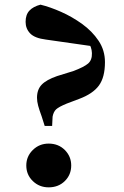

<svg xmlns="http://www.w3.org/2000/svg" viewBox="-20 -789 534 825"><path d="M189 16Q149 16 121 -11Q93 -38 93 -78Q93 -117 121 -144.5Q149 -172 189 -172Q231 -172 258.5 -144.5Q286 -117 286 -78Q286 -38 258.5 -11Q231 16 189 16ZM431 -522Q431 -457 405 -421.5Q379 -386 320 -364L267 -344Q233 -330 221.5 -319.5Q210 -309 206 -288L204 -248H172L159 -289Q149 -316 144 -334.5Q139 -353 139 -369Q139 -404 159 -425Q179 -446 225 -462L296 -484Q341 -501 358.5 -516Q376 -531 375 -561Q374 -587 358.5 -609Q343 -631 306 -657L401 -587L177 -619Q129 -625 109.5 -645.5Q90 -666 90 -695Q90 -726 106.5 -743.5Q123 -761 154 -769Q195 -759 242.5 -738Q290 -717 333 -686Q376 -655 403.5 -614Q431 -573 431 -522Z"/></svg>

Font: Noto Serif TC ExtraLight Black
Style: Regular
Weight: 900
Version: Version 2.003-H1;hotconv 1.1.1;makeotfexe 2.6.0